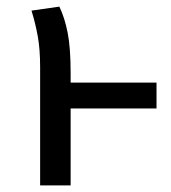

<svg xmlns="http://www.w3.org/2000/svg" viewBox="-20 -559 517 579"><path d="M452 -232H193V0H101V-357Q101 -410 94 -449Q87 -488 75 -527L159 -539Q175 -506 184 -460.5Q193 -415 193 -339V-310H452Z"/></svg>

Font: Fira GO
Style: Regular
Weight: 400
Designer: Carrois Corporate
Foundry: Carrois Corporate GbR
Version: Version 0.300